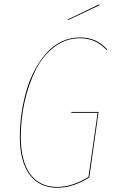

<svg xmlns="http://www.w3.org/2000/svg" viewBox="-20 -864 531 893"><path d="M440.9 -843.8 442.9 -839.8 296.9 -770.5 294.9 -773.4ZM351.6 -689.9Q391.6 -689.9 421.4 -676.5Q451.2 -663.1 478.5 -634.8L476.1 -631.3Q448.7 -659.2 419.4 -672.6Q390.1 -686 351.1 -686Q285.6 -686 231.9 -645Q178.2 -604 145.3 -537.4Q112.3 -470.7 94.5 -390.6Q76.7 -310.5 76.7 -227.1Q76.7 -114.3 120.6 -54.4Q164.6 5.4 246.1 5.4Q316.9 5.4 391.6 -41.5L434.1 -339.4H311.5V-343.3H438.5L395.5 -39.1Q320.3 9.3 246.1 9.3Q163.1 9.3 117.7 -51.8Q72.3 -112.8 72.3 -227.1Q72.3 -282.2 80.3 -337.4Q88.4 -392.6 103.5 -444.3Q118.7 -496.1 142.8 -540.5Q167 -585 197 -618.4Q227.1 -651.9 266.8 -670.9Q306.6 -689.9 351.6 -689.9Z"/></svg>

Font: Fira Sans Compressed Four
Style: Italic
Weight: 100
Width: 3
Italic angle: -8°
Designer: Carrois Corporate & Edenspiekermann AG
Foundry: Carrois Corporate GbR & Edenspiekermann AG
Version: Version 4.203;PS 004.203;hotconv 1.0.88;makeotf.lib2.5.64775